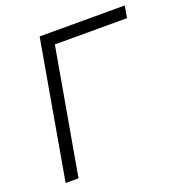

<svg xmlns="http://www.w3.org/2000/svg" viewBox="-126 -801 853 908"><g transform="rotate(-20 300.5 -346.5)"><path d="M50.8 0 172.4 -693.4H600.6L590.3 -633.3H227.1L115.7 0Z"/></g></svg>

Font: Cascadia Mono Light
Style: Italic
Weight: 300
Italic angle: -10°
Monospace: yes
Designer: Aaron Bell
Foundry: Saja Typeworks
Version: Version 2404.023; ttfautohint (v1.8.4)